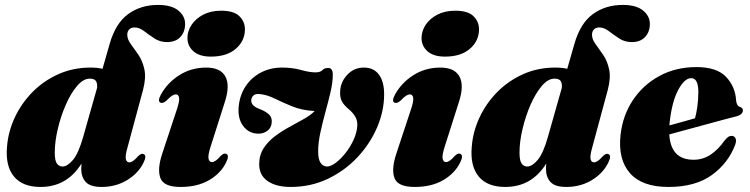

<svg xmlns="http://www.w3.org/2000/svg" viewBox="-20 -747 3046 780"><path d="M563 -86Q542 -43 496.2 -15.2Q450.5 12.5 392.5 12.5Q347 12.5 328.5 -7.5Q310 -27.5 310 -61Q310 -71 311 -82.5Q252 12.5 144.5 12.5Q71.5 12.5 36.5 -30.2Q1.5 -73 8.5 -150.5Q13 -211 39.5 -268.5Q66 -326 111 -372Q156 -418 216.2 -445.2Q276.5 -472.5 348 -472.5Q375 -472.5 396.5 -467.5L425 -567Q449 -652 500.2 -689.5Q551.5 -727 622 -727Q677 -727 704.5 -704.2Q732 -681.5 732 -650Q732 -617.5 712.8 -596.8Q693.5 -576 658.5 -576Q630 -576 607.5 -590.8Q585 -605.5 565.5 -620.5Q546 -635.5 526.5 -635.5Q512.5 -635.5 504.8 -627.2Q497 -619 497 -606Q497 -587.5 511.2 -568.2Q525.5 -549 542.2 -524.5Q559 -500 566.5 -465.5Q574 -431 561 -381.5L497 -144.5Q488.5 -114 491.2 -100.8Q494 -87.5 505.5 -87.5Q519.5 -87.5 540.5 -112Q549 -120 553.8 -121.5Q558.5 -123 563.5 -121Q577.5 -115 563 -86ZM202.5 -127Q202.5 -94.5 211.2 -82.5Q220 -70.5 234 -70.5Q253.5 -70.5 276 -96.8Q298.5 -123 317.5 -189.5L374.5 -390.5Q376 -408 369.8 -417.8Q363.5 -427.5 344.5 -427.5Q318.5 -427.5 293.2 -398Q268 -368.5 247.5 -321.8Q227 -275 214.8 -223.2Q202.5 -171.5 202.5 -127Z M836.5 -517Q790.5 -517 766 -538.5Q741.5 -560 741.5 -592.5Q741.5 -620.5 758.2 -646Q775 -671.5 805.8 -687.5Q836.5 -703.5 878.5 -703.5Q929.5 -703.5 952.2 -681.5Q975 -659.5 975 -628Q975 -581 938.2 -549Q901.5 -517 836.5 -517ZM836 -152.5Q824 -115.5 827.2 -102Q830.5 -88.5 841 -88.5Q855 -88.5 876 -113Q884.5 -121 889.2 -122.5Q894 -124 899 -122Q913 -116 898.5 -87Q877.5 -43.5 830 -15.5Q782.5 12.5 713.5 12.5Q645.5 12.5 631.8 -23.2Q618 -59 639 -122.5L699.5 -305.5Q710 -337.5 707.5 -350.5Q705 -363.5 694.5 -363.5Q687 -363.5 678.5 -358Q670 -352.5 655.5 -337.5Q641.5 -326 632.5 -329.5Q619 -335.5 633 -361.5Q659.5 -410.5 708.2 -441.5Q757 -472.5 818 -472.5Q876 -472.5 895.8 -435.8Q915.5 -399 892.5 -330Z M1540.5 -363.5Q1540.5 -296 1512 -229.5Q1483.5 -163 1432.2 -108.2Q1381 -53.5 1311.8 -20.5Q1242.5 12.5 1161 12.5Q1102 12.5 1067.5 -11.2Q1033 -35 1033 -79.5Q1033 -117 1050.8 -144.5Q1068.5 -172 1096.2 -193Q1124 -214 1155.2 -231Q1186.5 -248 1214.2 -263.5Q1242 -279 1258.5 -296Q1207 -298.5 1167.2 -314.8Q1127.5 -331 1095 -347Q1062.5 -363 1033 -365Q1017 -366 1009.8 -359.2Q1002.5 -352.5 1001 -343Q997 -318 1034 -304.5Q1059.5 -294.5 1072.5 -282.2Q1085.5 -270 1084 -250.5Q1082.5 -228 1066.8 -216Q1051 -204 1030 -204Q991.5 -204 968 -235Q944.5 -266 950 -317.5Q955 -362.5 978.5 -397.5Q1002 -432.5 1040.2 -452.5Q1078.5 -472.5 1126 -472.5Q1167.5 -472.5 1202.5 -462.8Q1237.5 -453 1261.5 -453Q1281 -453 1289.8 -462Q1298.5 -471 1313 -471Q1332 -471 1332 -443.5Q1332 -413 1323 -374Q1314 -335 1302.2 -292.5Q1290.5 -250 1281.5 -208.5Q1272.5 -167 1272.5 -131.5Q1272.5 -99.5 1282.5 -85.2Q1292.5 -71 1309 -70.5Q1324 -70.5 1344.2 -85.8Q1364.5 -101 1384 -125.8Q1403.5 -150.5 1416.8 -179.8Q1430 -209 1431.5 -236.5Q1432.5 -257 1423.5 -272.5Q1414.5 -288 1399.5 -301Q1378 -318.5 1369 -335.2Q1360 -352 1362 -376.5Q1363.5 -414 1390.8 -443.2Q1418 -472.5 1458 -472.5Q1498 -472.5 1519.2 -444.2Q1540.5 -416 1540.5 -363.5Z M1787.5 -517Q1741.5 -517 1717 -538.5Q1692.5 -560 1692.5 -592.5Q1692.5 -620.5 1709.2 -646Q1726 -671.5 1756.8 -687.5Q1787.5 -703.5 1829.5 -703.5Q1880.5 -703.5 1903.2 -681.5Q1926 -659.5 1926 -628Q1926 -581 1889.2 -549Q1852.5 -517 1787.5 -517ZM1787 -152.5Q1775 -115.5 1778.2 -102Q1781.5 -88.5 1792 -88.5Q1806 -88.5 1827 -113Q1835.5 -121 1840.2 -122.5Q1845 -124 1850 -122Q1864 -116 1849.5 -87Q1828.5 -43.5 1781 -15.5Q1733.5 12.5 1664.5 12.5Q1596.5 12.5 1582.8 -23.2Q1569 -59 1590 -122.5L1650.5 -305.5Q1661 -337.5 1658.5 -350.5Q1656 -363.5 1645.5 -363.5Q1638 -363.5 1629.5 -358Q1621 -352.5 1606.5 -337.5Q1592.5 -326 1583.5 -329.5Q1570 -335.5 1584 -361.5Q1610.5 -410.5 1659.2 -441.5Q1708 -472.5 1769 -472.5Q1827 -472.5 1846.8 -435.8Q1866.5 -399 1843.5 -330Z M2451 -86Q2430 -43 2384.2 -15.2Q2338.5 12.5 2280.5 12.5Q2235 12.5 2216.5 -7.5Q2198 -27.5 2198 -61Q2198 -71 2199 -82.5Q2140 12.5 2032.5 12.5Q1959.5 12.5 1924.5 -30.2Q1889.5 -73 1896.5 -150.5Q1901 -211 1927.5 -268.5Q1954 -326 1999 -372Q2044 -418 2104.2 -445.2Q2164.5 -472.5 2236 -472.5Q2263 -472.5 2284.5 -467.5L2313 -567Q2337 -652 2388.2 -689.5Q2439.5 -727 2510 -727Q2565 -727 2592.5 -704.2Q2620 -681.5 2620 -650Q2620 -617.5 2600.8 -596.8Q2581.5 -576 2546.5 -576Q2518 -576 2495.5 -590.8Q2473 -605.5 2453.5 -620.5Q2434 -635.5 2414.5 -635.5Q2400.5 -635.5 2392.8 -627.2Q2385 -619 2385 -606Q2385 -587.5 2399.2 -568.2Q2413.5 -549 2430.2 -524.5Q2447 -500 2454.5 -465.5Q2462 -431 2449 -381.5L2385 -144.5Q2376.5 -114 2379.2 -100.8Q2382 -87.5 2393.5 -87.5Q2407.5 -87.5 2428.5 -112Q2437 -120 2441.8 -121.5Q2446.5 -123 2451.5 -121Q2465.5 -115 2451 -86ZM2090.5 -127Q2090.5 -94.5 2099.2 -82.5Q2108 -70.5 2122 -70.5Q2141.5 -70.5 2164 -96.8Q2186.5 -123 2205.5 -189.5L2262.5 -390.5Q2264 -408 2257.8 -417.8Q2251.5 -427.5 2232.5 -427.5Q2206.5 -427.5 2181.2 -398Q2156 -368.5 2135.5 -321.8Q2115 -275 2102.8 -223.2Q2090.5 -171.5 2090.5 -127Z M2967.5 -161Q2939.5 -85 2872.2 -36.2Q2805 12.5 2695.5 12.5Q2588.5 12.5 2539.2 -43.5Q2490 -99.5 2501 -199Q2509.5 -277 2550.5 -339.2Q2591.5 -401.5 2658.2 -438Q2725 -474.5 2809.5 -474.5Q2892 -474.5 2929.8 -434.5Q2967.5 -394.5 2970.5 -338Q2971.5 -329 2975 -322Q2978.5 -315 2986.5 -312.5Q2998 -308.5 2998 -298.5Q2998 -291.5 2992.2 -285Q2986.5 -278.5 2970.5 -274Q2954 -270 2923.2 -261.8Q2892.5 -253.5 2853.8 -243Q2815 -232.5 2774.5 -221.5Q2734 -210.5 2699 -201Q2705 -98 2797.5 -98Q2835.5 -98 2866.5 -118.5Q2897.5 -139 2923.5 -176Q2933 -187.5 2939.5 -191.5Q2946 -195.5 2953.5 -195Q2962.5 -194.5 2967.5 -186.2Q2972.5 -178 2967.5 -161ZM2700.5 -250.5Q2700 -244 2699.5 -237.5Q2726.5 -245 2754 -252.5Q2781.5 -260 2803.5 -266.5Q2809 -286.5 2812.8 -312.8Q2816.5 -339 2817 -371Q2817.5 -429.5 2788 -429.5Q2761 -429.5 2735.5 -382.2Q2710 -335 2700.5 -250.5Z"/></svg>

Font: Fraunces 72pt S000 Black
Style: Italic
Weight: 900
Italic angle: -16°
Version: Version 1.000; ttfautohint (v1.8.3)